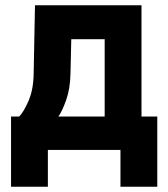

<svg xmlns="http://www.w3.org/2000/svg" viewBox="-20 -570 640 730"><path d="M22 140V-127H53Q70 -144 88.5 -186.5Q107 -229 108 -290L113 -550H518V-127H578V140H438V0H162V140ZM202 -127H378V-421H251L248 -291Q247 -233 231.5 -189.5Q216 -146 202 -127Z"/></svg>

Font: NKDuy Mono ExtraBold
Style: Regular
Weight: 800
Monospace: yes
Designer: NKDuy
Foundry: NKDuy
Version: Version 2.251; ttfautohint (v1.8.4.7-5d5b)